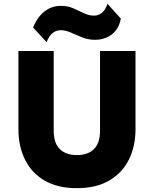

<svg xmlns="http://www.w3.org/2000/svg" viewBox="-20 -966 802 1001"><path d="M381 15Q281 15 213.2 -24.2Q145.5 -63.5 110.8 -133Q76 -202.5 76 -293V-700H260V-284.5Q260 -220 291.8 -188.8Q323.5 -157.5 381 -157.5Q438.5 -157.5 470 -188.8Q501.5 -220 501.5 -284.5V-700H686.5V-293Q686.5 -203 651.8 -133.5Q617 -64 549 -24.5Q481 15 381 15ZM223 -746 152.5 -822.5Q175 -878 212.5 -906.8Q250 -935.5 297.5 -935.5Q333 -935.5 362 -922.8Q391 -910 417.2 -897.2Q443.5 -884.5 470 -884.5Q493.5 -884.5 511.5 -899.2Q529.5 -914 540.5 -946L610 -869Q599.5 -814 562.5 -786.2Q525.5 -758.5 475.5 -758.5Q439.5 -758.5 408.5 -771Q377.5 -783.5 349.8 -796Q322 -808.5 296.5 -808.5Q273 -808.5 254 -793.5Q235 -778.5 223 -746Z"/></svg>

Font: Geologica Roman ExtraBold
Style: Regular
Weight: 800
Designer: Sindre Bremnes, Frode Helland
Foundry: Monokrom Skriftforlag AS
Version: Version 1.010;gftools[0.9.28]